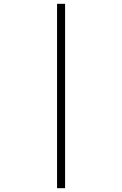

<svg xmlns="http://www.w3.org/2000/svg" viewBox="-20 -843 640 1006"><path d="M279 143V-823H321V143Z"/></svg>

Font: Zed Sans Extralight Extended
Style: Regular
Weight: 200
Width: 7
Designer: Belleve Invis
Foundry: Belleve Invis
Version: Version 1.0.0; ttfautohint (v1.8.4)